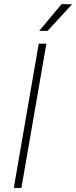

<svg xmlns="http://www.w3.org/2000/svg" viewBox="-20 -926 375 946"><path d="M208.5 -710.9 85.4 0H47.9L170.9 -710.9ZM173.3 -773.9 283.2 -905.8 335 -904.8 214.4 -773.9Z"/></svg>

Font: Roboto Condensed ExtraLight
Style: Italic
Weight: 250
Italic angle: -12°
Designer: Christian Robertson
Foundry: Google
Version: Version 3.008; 2023